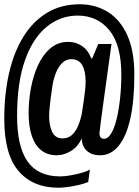

<svg xmlns="http://www.w3.org/2000/svg" viewBox="-23 -717 649 899"><path d="M251 162Q131 162 64 84Q-3 6 -3 -160Q-3 -277 19.5 -375Q42 -473 86.5 -545Q131 -617 197 -657Q263 -697 350 -697Q424 -697 482 -661Q540 -625 573 -552Q606 -479 606 -368Q606 -245 587 -161Q568 -77 532 -33.5Q496 10 446 10Q405 10 382.5 -12Q360 -34 360 -69Q341 -29 308.5 -9.5Q276 10 242 10Q200 10 170.5 -13Q141 -36 126 -80.5Q111 -125 111 -187Q111 -244 121.5 -302.5Q132 -361 154.5 -410.5Q177 -460 212.5 -490.5Q248 -521 297 -521Q332 -521 361 -501.5Q390 -482 404 -444H409L437 -511H499Q477 -351 462.5 -246.5Q448 -142 443 -97Q442 -82 447.5 -74.5Q453 -67 464 -67Q482 -67 497 -91Q512 -115 522.5 -157.5Q533 -200 539 -254Q545 -308 545 -368Q545 -507 489 -575.5Q433 -644 341 -644Q260 -644 195.5 -591.5Q131 -539 94 -435Q57 -331 57 -174Q57 -31 106 39Q155 109 259 109Q278 109 304.5 104.5Q331 100 357 93Q383 86 398 77L390 135Q372 143 346 149Q320 155 294.5 158.5Q269 162 251 162ZM270 -69Q295 -69 312.5 -84Q330 -99 341.5 -125Q353 -151 360 -184Q367 -229 371 -258Q375 -287 376.5 -305Q378 -323 378 -334Q378 -384 362 -412Q346 -440 311 -440Q286 -440 268 -422Q250 -404 238.5 -375Q227 -346 222 -312Q214 -257 210.5 -224.5Q207 -192 207 -175Q207 -129 221.5 -99Q236 -69 270 -69Z"/></svg>

Font: Chivo Mono Medium
Style: Italic
Weight: 500
Italic angle: -8.05°
Monospace: yes
Designer: Hector Gatti
Foundry: Omnibus-Type
Version: Version 1.008